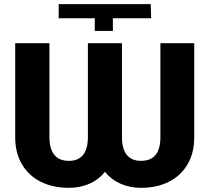

<svg xmlns="http://www.w3.org/2000/svg" viewBox="-20 -901 1016 931"><path d="M264.6 -812.5V-880.9H710.9L712.9 -812.5H527.3V-751H439.5V-812.5ZM571.3 -691.4V-236.3Q571.3 -179.7 594.5 -150.4Q617.7 -121.1 664.1 -121.1Q757.8 -121.1 757.8 -236.3V-691.4H921.9V-236.3Q921.9 -158.7 888.9 -103.3Q856 -47.9 797.6 -19Q739.3 9.8 664.1 9.8Q609.9 9.8 564.7 -10Q519.5 -29.8 488.8 -67.9Q458.5 -29.8 413.6 -10Q368.7 9.8 314.5 9.8Q238.3 9.8 179.4 -18.8Q120.6 -47.4 87.2 -103Q53.7 -158.7 53.7 -236.3V-691.4H219.7V-236.3Q219.7 -179.7 243.2 -150.4Q266.6 -121.1 314.5 -121.1Q360.4 -121.1 383.3 -150.4Q406.2 -179.7 406.2 -236.3V-691.4Z"/></svg>

Font: Pretendard GOV ExtraBold
Style: Regular
Weight: 800
Designer: Base glyphs from Inter by Rasmus Andersson; Hangeul glyphs from Noto Sans CJK(Source Han Sans) by Jang Soo-young and Kan
Foundry: Kil Hyung-jin
Version: Version 1.309